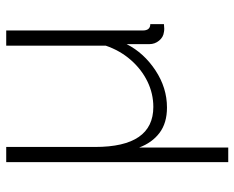

<svg xmlns="http://www.w3.org/2000/svg" viewBox="-90 -470 772 633"><g transform="rotate(-90 296.5 -154.0)"><path d="M78 212V-520H128V-227Q128 -35 260 -35Q304 -35 344 -54.5Q384 -74 415 -109.5Q446 -145 462 -192V-520H512V-70Q512 -45 533 -45V0Q516 2 507 0Q490 -2 478.5 -16Q467 -30 467 -48V-123Q438 -66 380.5 -28Q323 10 258 10Q207 10 174.5 -14.5Q142 -39 126 -82V212Z"/></g></svg>

Font: Raleway Light
Style: Regular
Weight: 300
Designer: Matt McInerney, Pablo Impallari, Rodrigo Fuenzalida
Foundry: Matt McInerney, Pablo Impallari, Rodrigo Fuenzalida
Version: Version 4.026